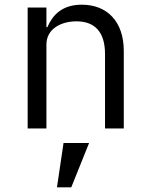

<svg xmlns="http://www.w3.org/2000/svg" viewBox="-20 -548 640 819"><path d="M178 0V-358C178 -426 242 -457 306 -457C385 -457 428 -411 428 -317V0H508V-331C508 -456 437 -528 329 -528C244 -528 204 -483 182 -432H178V-516H98V0ZM223 251H284L360 62H251Z"/></svg>

Font: IBM Plex Mono
Style: Regular
Weight: 400
Monospace: yes
Designer: Mike Abbink, Paul van der Laan, Pieter van Rosmalen
Foundry: Bold Monday
Version: Version 2.004